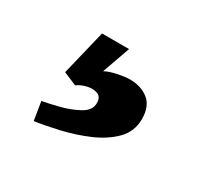

<svg xmlns="http://www.w3.org/2000/svg" viewBox="-61 -82 367 352"><g transform="rotate(30 122.0 94.0)"><path d="M40 194.4 33.7 155.5Q45.8 153.3 67.5 148Q89.1 142.6 106.5 133.1Q123.9 123.6 123.9 108.2Q123.9 95 114.4 91.5Q104.9 88 92.8 90.9Q80.7 93.9 73 99.7L45.1 88L68.2 -7.3H125.4L104.5 51.7Q113.3 46.6 129.3 43.3Q145.2 40 155.5 40Q179.3 40.3 194.7 52.8Q210.1 65.3 210.1 92.4Q210.1 118.4 192.2 136.6Q174.2 154.7 146.7 166.5Q119.2 178.2 90.4 184.8Q61.6 191.4 40 194.4Z"/></g></svg>

Font: Parastoo
Style: Regular
Weight: 400
Foundry: Saber Rastikerdar (saber.rastikerdar@gmail.com)
Version: Version 3.000